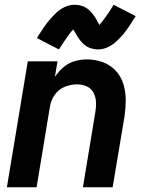

<svg xmlns="http://www.w3.org/2000/svg" viewBox="-20 -788 616 808"><path d="M9 0H134L190 -339Q194 -365 210 -388.5Q226 -412 252 -422.5Q278 -433 304 -433Q326 -433 345 -424.5Q364 -416 373.5 -398Q383 -380 384 -358.5Q385 -337 381 -315L329 0H454L504 -298Q509 -333 509 -368Q509 -403 499 -435Q489 -467 466.5 -491Q444 -515 412 -526.5Q380 -538 345 -538Q320 -538 294 -530.5Q268 -523 247 -505Q226 -487 211 -464L222 -530H97ZM393 -580Q414 -580 434 -589.5Q454 -599 470 -614Q486 -629 498 -643Q510 -657 523 -676.5Q536 -696 551 -720L458 -768Q452 -757 446 -748Q440 -739 434.5 -731Q429 -723 424 -716Q419 -709 414.5 -703Q410 -697 407 -693.5Q404 -690 398 -683Q392 -695 385.5 -706.5Q379 -718 369.5 -730Q360 -742 349 -750.5Q338 -759 323.5 -763.5Q309 -768 294 -768Q273 -768 252.5 -758.5Q232 -749 216.5 -734Q201 -719 189 -705Q177 -691 163.5 -671.5Q150 -652 135 -628L228 -580Q235 -591 241 -600Q247 -609 252.5 -617Q258 -625 262.5 -632Q267 -639 272 -645Q277 -651 279.5 -654.5Q282 -658 288 -664Q295 -654 301.5 -642Q308 -630 317.5 -618Q327 -606 338 -597.5Q349 -589 363.5 -584.5Q378 -580 393 -580Z"/></svg>

Font: Iosevka Sparkle
Style: Bold Italic
Weight: 700
Italic angle: -9°
Designer: Belleve Invis
Foundry: Belleve Invis
Version: Version 4.5.0; ttfautohint (v1.8.3)